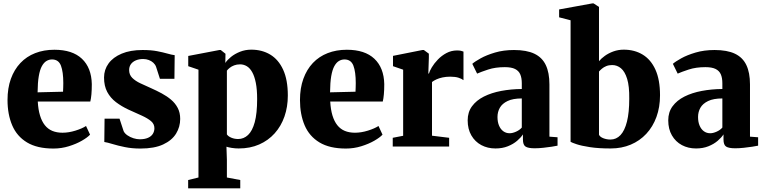

<svg xmlns="http://www.w3.org/2000/svg" viewBox="-20 -838 4372 1098"><path d="M285.5 11.5Q192.5 11.5 134.5 -23.5Q76.5 -58.5 49.8 -121.2Q23 -184 23 -266Q23 -334 42.2 -387.2Q61.5 -440.5 96.8 -477.8Q132 -515 181.2 -534.2Q230.5 -553.5 291 -553.5Q394 -553.5 448.5 -502Q503 -450.5 505 -357Q505 -323 502.8 -298.5Q500.5 -274 496.5 -257.5H196Q198.5 -211.5 208.8 -177.8Q219 -144 236.5 -122Q254 -100 279.2 -89.5Q304.5 -79 337.5 -79Q373 -79 411.5 -91Q450 -103 472 -117.5L495 -68Q480.5 -52 448.5 -33.5Q416.5 -15 374 -1.8Q331.5 11.5 285.5 11.5ZM195 -310 340.5 -313.5Q341 -326 341.5 -338Q342 -350 342 -363Q342 -427 328.5 -462.5Q315 -498 277.5 -498Q260.5 -498 245.8 -489.2Q231 -480.5 219.5 -459.8Q208 -439 201.8 -402.5Q195.5 -366 195 -310Z M783 11.5Q734.5 11.5 694.2 3.2Q654 -5 624 -14.2Q594 -23.5 576.5 -26L578 -159.5H663.5L687 -88Q693 -75 708.5 -64.2Q724 -53.5 743 -47.5Q762 -41.5 779 -41.5Q807.5 -41.5 826.2 -49.8Q845 -58 854 -72.5Q863 -87 863 -104.5Q863 -129 843.8 -145.2Q824.5 -161.5 791 -176.8Q757.5 -192 714 -211.5Q674.5 -230 643 -254Q611.5 -278 593.2 -312.2Q575 -346.5 575 -394.5Q575 -439.5 600.8 -475Q626.5 -510.5 675.8 -531.2Q725 -552 795.5 -552Q844.5 -552 879 -545.2Q913.5 -538.5 937.8 -531.5Q962 -524.5 979 -522.5L977.5 -387.5H894.5L872.5 -456Q867.5 -469.5 856.8 -479.2Q846 -489 831 -494.8Q816 -500.5 798.5 -500.5Q774.5 -500.5 756.2 -492.5Q738 -484.5 728.2 -470.5Q718.5 -456.5 718.5 -437.5Q718.5 -410.5 736.2 -392.8Q754 -375 783 -361.5Q812 -348 844.5 -333.5Q875 -320 904.8 -304Q934.5 -288 958.2 -268Q982 -248 996.2 -221Q1010.5 -194 1010.5 -158Q1010.5 -112.5 987 -74Q963.5 -35.5 913.2 -12Q863 11.5 783 11.5Z M1056 239V191.5L1115 177V-439.5L1056.5 -459.5V-518L1234.5 -552H1242.5L1269.5 -530.5L1268.5 -478Q1279.5 -495 1301 -512.5Q1322.5 -530 1352.5 -542Q1382.5 -554 1417 -554Q1478.5 -554 1525.5 -525.8Q1572.5 -497.5 1599.2 -439.5Q1626 -381.5 1626 -291.5Q1626 -227 1606.8 -171.8Q1587.5 -116.5 1550.8 -75.5Q1514 -34.5 1462.2 -11.8Q1410.5 11 1345 11Q1325 11 1305 7.8Q1285 4.5 1275 1L1277.5 75.5V177L1354 191.5V239ZM1342 -43Q1374 -43 1398.5 -66Q1423 -89 1436.8 -139.2Q1450.5 -189.5 1450.5 -271.5Q1450.5 -326 1443 -364Q1435.5 -402 1422.2 -425.5Q1409 -449 1391.2 -459.5Q1373.5 -470 1353 -470Q1334 -470 1319 -464.2Q1304 -458.5 1293.5 -450Q1283 -441.5 1277.5 -434V-69.5Q1285 -58 1303 -50.5Q1321 -43 1342 -43Z M1958 11.5Q1865 11.5 1807 -23.5Q1749 -58.5 1722.2 -121.2Q1695.5 -184 1695.5 -266Q1695.5 -334 1714.8 -387.2Q1734 -440.5 1769.2 -477.8Q1804.5 -515 1853.8 -534.2Q1903 -553.5 1963.5 -553.5Q2066.5 -553.5 2121 -502Q2175.5 -450.5 2177.5 -357Q2177.5 -323 2175.2 -298.5Q2173 -274 2169 -257.5H1868.5Q1871 -211.5 1881.2 -177.8Q1891.5 -144 1909 -122Q1926.5 -100 1951.8 -89.5Q1977 -79 2010 -79Q2045.5 -79 2084 -91Q2122.5 -103 2144.5 -117.5L2167.5 -68Q2153 -52 2121 -33.5Q2089 -15 2046.5 -1.8Q2004 11.5 1958 11.5ZM1867.5 -310 2013 -313.5Q2013.5 -326 2014 -338Q2014.5 -350 2014.5 -363Q2014.5 -427 2001 -462.5Q1987.5 -498 1950 -498Q1933 -498 1918.2 -489.2Q1903.5 -480.5 1892 -459.8Q1880.5 -439 1874.2 -402.5Q1868 -366 1867.5 -310Z M2226 0V-50L2285.5 -61.5V-439.5L2227.5 -459.5V-518.5L2395.5 -552H2404L2432.5 -531V-507L2429.5 -417.5H2433Q2436.5 -431 2449.5 -453Q2462.5 -475 2483.8 -497.2Q2505 -519.5 2533 -534.5Q2561 -549.5 2594 -549.5Q2607 -549.5 2616 -547.5Q2625 -545.5 2630.5 -543V-379.5Q2620.5 -387.5 2602.2 -393.5Q2584 -399.5 2554.5 -399.5Q2530.5 -399.5 2510.8 -395.2Q2491 -391 2475.8 -384Q2460.5 -377 2450.5 -369V-62L2548.5 -50V0Z M2813.5 11Q2768.5 11 2732.5 -8.2Q2696.5 -27.5 2675.5 -63.8Q2654.5 -100 2654.5 -150Q2654.5 -196.5 2679.2 -230.2Q2704 -264 2747.2 -285.8Q2790.5 -307.5 2846.2 -318Q2902 -328.5 2964 -329V-362Q2964 -392.5 2955.2 -412.8Q2946.5 -433 2925.5 -443.5Q2904.5 -454 2867 -454Q2813 -454 2772 -440.5Q2731 -427 2708.5 -417L2681 -473Q2695.5 -486 2728.8 -504.5Q2762 -523 2810.8 -537.5Q2859.5 -552 2919.5 -552Q2991.5 -552 3036 -530.8Q3080.5 -509.5 3101.2 -466Q3122 -422.5 3122 -355.5V-56.5L3168.5 -53V-5Q3157 -2.5 3134.8 1Q3112.5 4.5 3086.5 7.2Q3060.5 10 3037.5 10Q3000.5 10 2985.5 0.2Q2970.5 -9.5 2970.5 -40.5V-69.5Q2959.5 -52 2937.5 -33Q2915.5 -14 2884.2 -1.5Q2853 11 2813.5 11ZM2894.5 -76Q2911 -76 2931.2 -85Q2951.5 -94 2964 -108.5V-275Q2913 -275 2882.5 -260.2Q2852 -245.5 2838.5 -221.8Q2825 -198 2825 -169Q2825 -140.5 2833.8 -119.8Q2842.5 -99 2858.2 -87.5Q2874 -76 2894.5 -76Z M3177.5 -739V-784L3367 -818.5H3374.5L3405.5 -798.5V-488Q3417.5 -503 3438.5 -518.2Q3459.5 -533.5 3487.5 -543.8Q3515.5 -554 3547 -554Q3608.5 -554 3655.2 -525.8Q3702 -497.5 3728.2 -439.8Q3754.5 -382 3754.5 -293Q3754.5 -225 3734 -169Q3713.5 -113 3676 -72.8Q3638.5 -32.5 3586.8 -10.8Q3535 11 3472.5 11Q3402.5 11 3353.8 3.5Q3305 -4 3277.5 -13.2Q3250 -22.5 3243 -27V-722ZM3481 -466Q3462 -466 3447.2 -460Q3432.5 -454 3422.2 -445.2Q3412 -436.5 3405.5 -429V-67.5Q3411 -55 3430.2 -47.5Q3449.5 -40 3471 -40Q3504.5 -40 3528.5 -65.5Q3552.5 -91 3565.5 -142.8Q3578.5 -194.5 3578.5 -273Q3579.5 -345 3566.5 -387Q3553.5 -429 3531.2 -447.5Q3509 -466 3481 -466Z M3960.5 11Q3915.5 11 3879.5 -8.2Q3843.5 -27.5 3822.5 -63.8Q3801.5 -100 3801.5 -150Q3801.5 -196.5 3826.2 -230.2Q3851 -264 3894.2 -285.8Q3937.5 -307.5 3993.2 -318Q4049 -328.5 4111 -329V-362Q4111 -392.5 4102.2 -412.8Q4093.5 -433 4072.5 -443.5Q4051.5 -454 4014 -454Q3960 -454 3919 -440.5Q3878 -427 3855.5 -417L3828 -473Q3842.5 -486 3875.8 -504.5Q3909 -523 3957.8 -537.5Q4006.5 -552 4066.5 -552Q4138.5 -552 4183 -530.8Q4227.5 -509.5 4248.2 -466Q4269 -422.5 4269 -355.5V-56.5L4315.5 -53V-5Q4304 -2.5 4281.8 1Q4259.5 4.5 4233.5 7.2Q4207.5 10 4184.5 10Q4147.5 10 4132.5 0.2Q4117.5 -9.5 4117.5 -40.5V-69.5Q4106.5 -52 4084.5 -33Q4062.5 -14 4031.2 -1.5Q4000 11 3960.5 11ZM4041.5 -76Q4058 -76 4078.2 -85Q4098.5 -94 4111 -108.5V-275Q4060 -275 4029.5 -260.2Q3999 -245.5 3985.5 -221.8Q3972 -198 3972 -169Q3972 -140.5 3980.8 -119.8Q3989.5 -99 4005.2 -87.5Q4021 -76 4041.5 -76Z"/></svg>

Font: Merriweather 60pt Black
Style: Regular
Weight: 900
Version: Version 2.100